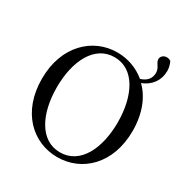

<svg xmlns="http://www.w3.org/2000/svg" viewBox="-200 -1039 1171 1217"><g transform="rotate(30 386.0 -431.0)"><path d="M163 -366C163 -557 239 -714 386 -714C533 -714 609 -557 609 -366C609 -174 533 -18 386 -18C239 -18 163 -174 163 -366ZM386 -749C208 -749 54 -607 54 -366C54 -122 207 17 386 17C566 17 718 -124 718 -366C718 -493 677 -591 612 -656C680 -681 718 -738 718 -804C718 -831 711 -850 703 -869C694 -876 684 -879 672 -879C648 -879 631 -861 631 -842C631 -813 662 -799 662 -759C662 -721 642 -690 593 -675C535 -723 463 -749 386 -749Z"/></g></svg>

Font: Noto Serif KR Medium
Style: Regular
Weight: 500
Designer: Ryoko NISHIZUKA 西塚涼子 (kana & ideographs); Frank Grießhammer (Latin, Greek & Cyrillic); Wenlong ZHANG 张文龙 (bopomofo); San
Foundry: Adobe
Version: Version 2.001;hotconv 1.1.0;makeotfexe 2.6.0